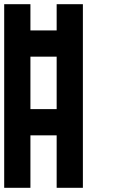

<svg xmlns="http://www.w3.org/2000/svg" viewBox="-20 -895 540 915"><path d="M0 0V-875H125V-750H250V-875H375V0H250V-250H125V0ZM125 -375H250V-625H125Z"/></svg>

Font: GalmuriMono7 Regular
Style: Regular
Weight: 400
Designer: Lee Minseo (quiple)
Version: Version 2.399;hotconv 1.1.1;makeotfexe 2.6.0 DEVELOPMENT